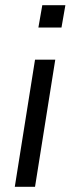

<svg xmlns="http://www.w3.org/2000/svg" viewBox="-20 -720 272 740"><path d="M128 -614 143 -700H232L217 -614ZM37 0 115 -490H193L115 0Z"/></svg>

Font: Nunito Sans 10pt Condensed
Style: Italic
Weight: 400
Width: 3
Italic angle: -9°
Designer: Vernon Adams
Foundry: Vernon Adams
Version: Version 3.101;gftools[0.9.27]